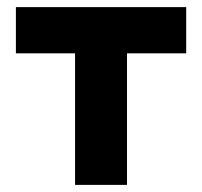

<svg xmlns="http://www.w3.org/2000/svg" viewBox="-20 -520 568 540"><path d="M503.7 -500H24.7V-370H191.1V0H337.2V-370H503.7Z"/></svg>

Font: Overused Grotesk Light
Style: Regular
Weight: 300
Designer: RandomMaerks
Version: Version 0.005